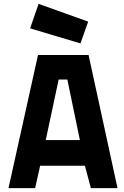

<svg xmlns="http://www.w3.org/2000/svg" viewBox="-20 -975 644 995"><path d="M24 0H162L188 -116H420L451 0H589L439 -690H177ZM284 -563H329L394 -249H217ZM180 -955 136 -828 397 -750 437 -863Z"/></svg>

Font: TitilliumText22L
Style: 999 wt
Weight: 900
Designer: Campivisivi
Foundry: Campivisivi
Version: 1.000